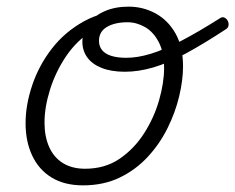

<svg xmlns="http://www.w3.org/2000/svg" viewBox="-20 -539 708 578"><path d="M230 19Q174 19 135.5 -4.5Q97 -28 77 -70.5Q57 -113 57 -168Q57 -223 77 -282.5Q97 -342 136 -392.5Q175 -443 233 -475Q291 -507 367 -507L364 -476Q304 -476 257 -446Q210 -416 178.5 -369Q147 -322 130.5 -269Q114 -216 114 -170Q114 -128 128 -96.5Q142 -65 169.5 -48Q197 -31 236 -31Q296 -31 340 -61Q384 -91 414 -138Q444 -185 459 -237.5Q474 -290 474 -334Q474 -381 458 -412Q442 -443 416.5 -457.5Q391 -472 364 -472Q326 -472 302 -458Q278 -444 278 -416Q278 -400 287 -388.5Q296 -377 314.5 -371Q333 -365 360 -365Q394 -365 433.5 -377Q473 -389 523.5 -415Q574 -441 642 -484Q649 -489 655.5 -486Q662 -483 665.5 -476.5Q669 -470 668 -462.5Q667 -455 660 -451Q593 -407 539.5 -378Q486 -349 441.5 -336Q397 -323 356 -323Q315 -323 286 -334.5Q257 -346 242.5 -366.5Q228 -387 228 -413Q228 -444 245.5 -467.5Q263 -491 294.5 -505Q326 -519 367 -519Q411 -519 448.5 -498.5Q486 -478 508.5 -438Q531 -398 531 -339Q531 -298 519.5 -249.5Q508 -201 484.5 -153.5Q461 -106 425 -67Q389 -28 340.5 -4.5Q292 19 230 19Z"/></svg>

Font: Playwrite CO ExtraLight
Style: Regular
Weight: 250
Version: Version 1.002